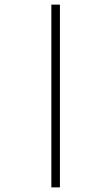

<svg xmlns="http://www.w3.org/2000/svg" viewBox="-20 -764 391 830"><path d="M202 46V-744H239V46Z"/></svg>

Font: Noto Sans Telugu UI ExtraLight
Style: Regular
Weight: 200
Designer: Jelle Bosma - Monotype Design Team
Foundry: Monotype Imaging Inc.
Version: Version 2.005; ttfautohint (v1.8.4.7-5d5b)